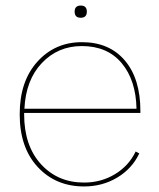

<svg xmlns="http://www.w3.org/2000/svg" viewBox="-20 -662 574 692"><path d="M293 -620Q293 -598 271 -598Q249 -598 249 -620Q249 -642 271 -642Q293 -642 293 -620ZM486 -255H67V-250Q67 -137 127.5 -70.5Q188 -4 283 -4Q344 -4 394 -34Q444 -64 469 -116L482 -109Q456 -54 402.5 -22Q349 10 283 10Q181 10 116 -60Q51 -130 51 -250Q51 -369 114.5 -439.5Q178 -510 275 -510Q374 -510 430 -444Q486 -378 486 -262ZM275 -496Q189 -496 131 -435Q73 -374 68 -270H472Q470 -373 418.5 -434.5Q367 -496 275 -496Z"/></svg>

Font: Elaine Sans Thin
Style: Regular
Weight: 250
Designer: Wei Huang
Foundry: Wei Huang
Version: Version 2.001;December 24, 2019;FontCreator 12.0.0.2547 64-b